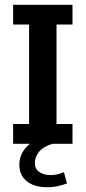

<svg xmlns="http://www.w3.org/2000/svg" viewBox="-20 -603 359 805"><path d="M35 0V-83H102V-500H35V-583H284V-500H217V-83H284V0ZM178 182Q123 182 92 156.5Q61 131 61 88Q61 47 89 15.5Q117 -16 168 -32L199 0Q159 13 142.5 35Q126 57 126 80Q126 105 144.5 118Q163 131 191 131Q207 131 220 128Q233 125 248 119L261 166Q240 174 220 178Q200 182 178 182Z"/></svg>

Font: Rokkitt SemiBold
Style: Regular
Weight: 600
Designer: Vernon Adams
Foundry: Vernon Adams
Version: Version 3.103